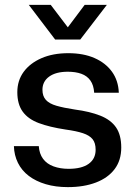

<svg xmlns="http://www.w3.org/2000/svg" viewBox="-20 -757 557 787"><path d="M258 10Q208 10 167.5 -2Q127 -14 98 -36Q69 -58 53.5 -89.5Q38 -121 37 -158H139Q141 -127 156.5 -106Q172 -85 199.5 -75Q227 -65 261 -65Q315 -65 343.5 -85.5Q372 -106 372 -143Q372 -171 359.5 -186.5Q347 -202 320 -211Q293 -220 249 -226Q183 -236 139 -252.5Q95 -269 73 -299.5Q51 -330 51 -379Q51 -427 77 -462.5Q103 -498 150 -518.5Q197 -539 260 -539Q322 -539 367.5 -519Q413 -499 439 -463Q465 -427 467 -377H366Q364 -408 350.5 -427Q337 -446 313.5 -454.5Q290 -463 258 -463Q209 -463 181.5 -443Q154 -423 154 -389Q154 -363 168 -347.5Q182 -332 211.5 -323.5Q241 -315 287 -308Q348 -300 391 -283Q434 -266 455.5 -235Q477 -204 477 -152Q477 -100 450 -64Q423 -28 373.5 -9Q324 10 258 10ZM206 -595 98 -737H188L258 -645L327 -737H418L309 -595Z"/></svg>

Font: Mona Sans ExtraLight Medium
Style: Regular
Weight: 500
Version: Version 2.000